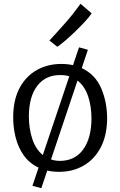

<svg xmlns="http://www.w3.org/2000/svg" viewBox="-20 -903 638 1018"><path d="M152 82 184.5 -14.5Q136 -37 106.2 -78.8Q76.5 -120.5 62.8 -174.8Q49 -229 50 -289Q51.5 -377.5 85.2 -439Q119 -500.5 176.2 -532.2Q233.5 -564 305 -564Q338 -564 367 -557.5L399 -652L446 -639L413.5 -542Q485 -508.5 516.8 -434.5Q548.5 -360.5 548 -271Q546.5 -182 513.2 -119.8Q480 -57.5 423 -24.8Q366 8 294 8Q260 8 230.5 1.5L199 95ZM133 -288Q133 -223 150.8 -167.8Q168.5 -112.5 207 -81L347.5 -498.5Q326.5 -505 303 -505Q223.5 -506.5 178.8 -449.5Q134 -392.5 133 -288ZM296 -50Q376.5 -49.5 420.5 -109.8Q464.5 -170 465 -274Q465 -339.5 447 -393Q429 -446.5 391 -476L250.5 -57.5Q271.5 -50.5 296 -50ZM284 -655 242 -688Q286.5 -736 328 -783.2Q369.5 -830.5 407 -883L466 -832Q453.5 -813.5 429.8 -787.8Q406 -762 378.5 -735.5Q351 -709 325.5 -687.2Q300 -665.5 284 -655Z"/></svg>

Font: Merriweather Sans Light
Style: Regular
Weight: 300
Designer: Eben Sorkin
Foundry: Eben Sorkin
Version: Version 2.001; ttfautohint (v1.8.3)